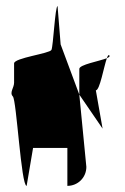

<svg xmlns="http://www.w3.org/2000/svg" viewBox="-20 -795 408 627"><path d="M22 -480C34 -468 49 -188 67 -188L88 -312H200V-188C234 -188 262 -215 262 -250L239 -486L178 -650L168 -775C160 -775 154 -645 148 -632C142 -620 26 -606 26 -588V-525C26 -508 10 -493 22 -480ZM239 -486 315 -375 293 -500C306 -500 319 -577 329 -605C304 -595 239 -584 239 -570ZM329 -605C336 -608 340 -611 337 -614C334 -617 332 -613 329 -605Z"/></svg>

Font: bitstorm
Style: ulcn
Weight: 400
Version: Version 0.2